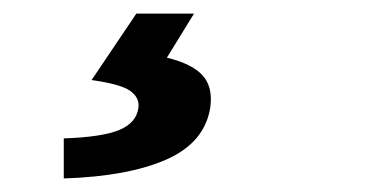

<svg xmlns="http://www.w3.org/2000/svg" viewBox="-20 -24 574 283"><path d="M74 239V180Q131 178 156 167.5Q181 157 184 135Q186 120 172 110Q158 100 115 94L181 -4H266L226 61Q263 70 278.5 87Q294 104 290 134Q282 186 225.5 211Q169 236 74 239Z"/></svg>

Font: Source Sans 3 ExtraLight
Style: Bold Italic
Weight: 700
Italic angle: -11°
Version: Version 3.052;hotconv 1.1.0;makeotfexe 2.6.0